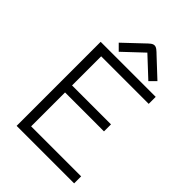

<svg xmlns="http://www.w3.org/2000/svg" viewBox="-256 -997 1105 1105"><g transform="rotate(45 296.5 -444.5)"><path d="M563 0H95V-684H543V-627H156V-390H473V-333H156V-57H563ZM449 -718 329 -830 209 -717 172 -754 281 -857Q295 -871 306.5 -880Q318 -889 329 -889Q340 -889 351.5 -880Q363 -871 377 -857L486 -755Z"/></g></svg>

Font: Snippet
Style: Regular
Weight: 400
Designer: Gesine Todt
Foundry: Gesine Todt
Version: Version 1.000